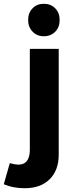

<svg xmlns="http://www.w3.org/2000/svg" viewBox="-82 -797 400 1017"><path d="M13 75Q44 76 60 56Q76 36 76 -2V-538H229V22Q229 105 181 152.5Q133 200 49 200Q-13 200 -62 179L-30 67Q-7 74 13 75ZM234 -691Q234 -653 210.5 -629Q187 -605 150 -605Q114 -605 90.5 -629.5Q67 -654 67 -691Q67 -729 90.5 -753Q114 -777 150 -777Q187 -777 210.5 -753Q234 -729 234 -691Z"/></svg>

Font: Gontserrat SemiBold
Style: Regular
Weight: 600
Designer: Julieta Ulanovsky
Foundry: Julieta Ulanovsky
Version: Version 6.001